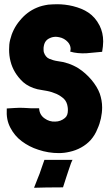

<svg xmlns="http://www.w3.org/2000/svg" viewBox="-20 -719 525 908"><path d="M258 5C276 5 292 3 309 -1C347 -9 384 -29 409 -57C422 -72 433 -89 441 -110C455 -140 463 -177 463 -211C463 -234 459 -255 452 -276C436 -320 396 -367 351 -396C320 -415 287 -426 252 -430C238 -432 225 -436 213 -441C201 -446 192 -457 187 -473C186 -479 186 -484 186 -488C186 -492 186 -496 187 -500C190 -519 199 -531 214 -538C224 -543 234 -545 244 -545C249 -545 254 -544 260 -543C276 -540 290 -532 301 -520C309 -511 314 -500 314 -488C314 -484 313 -480 312 -475C335 -468 360 -466 387 -467L463 -474C466 -491 468 -508 468 -523C468 -551 462 -576 451 -598C423 -653 380 -676 325 -690C301 -696 274 -699 251 -699C236 -699 222 -698 208 -697C189 -694 171 -690 155 -683C123 -670 96 -649 74 -622C51 -595 36 -564 28 -531C24 -516 23 -500 23 -485C23 -466 25 -447 30 -428C39 -393 58 -360 89 -331C107 -315 132 -303 157 -297C171 -294 186 -292 202 -289C218 -286 233 -281 247 -275C260 -269 272 -261 282 -252C292 -242 298 -229 300 -213C301 -207 301 -202 301 -197C301 -182 297 -169 287 -161C274 -150 258 -144 241 -144C223 -143 206 -148 191 -159C175 -170 166 -186 165 -207C142 -206 117 -207 89 -209C61 -210 35 -207 12 -206C10 -168 15 -142 29 -115C42 -90 60 -68 83 -51C106 -34 132 -20 161 -11C193 0 226 5 258 5ZM141 169C146 168 245 167 278 167C291 128 295 112 304 87C311 64 322 35 324 37H190L176 77C171 94 164 111 157 128C150 146 146 155 141 169Z"/></svg>

Font: Londrina Solid CC
Style: CC
Weight: 400
Designer: Marcelo Magalhaes
Foundry: Tipos Pereira
Version: Version 1.003;FEAKit 1.0